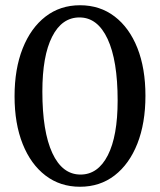

<svg xmlns="http://www.w3.org/2000/svg" viewBox="-20 -701 610 732"><path d="M285 -681Q361 -681 417 -638.2Q473 -595.5 503.8 -518Q534.5 -440.5 534.5 -336Q534.5 -231.5 503.8 -153.5Q473 -75.5 417 -32.2Q361 11 285 11Q209.5 11 153.5 -31.8Q97.5 -74.5 66.5 -152Q35.5 -229.5 35.5 -334Q35.5 -438.5 66.5 -516.5Q97.5 -594.5 153.5 -637.8Q209.5 -681 285 -681ZM287 -35.5Q353.5 -35.5 391 -108.8Q428.5 -182 428.5 -318Q428.5 -470.5 390.2 -552.5Q352 -634.5 283 -634.5Q216 -634.5 178.8 -561.2Q141.5 -488 141.5 -352Q141.5 -199.5 179.5 -117.5Q217.5 -35.5 287 -35.5Z"/></svg>

Font: Newsreader Text Medium
Style: Regular
Weight: 500
Designer: Hugues Gentile
Foundry: Production Type
Version: Version 1.002